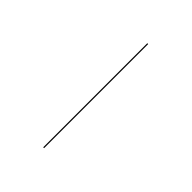

<svg xmlns="http://www.w3.org/2000/svg" viewBox="24 -431 313 313"><g transform="rotate(-45 180.0 -275.0)"><path d="M60 -274V-276H300V-274Z"/></g></svg>

Font: Bodoni Moda 96pt
Style: Bold
Weight: 700
Version: Version 2.005